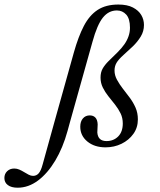

<svg xmlns="http://www.w3.org/2000/svg" viewBox="-160 -651 720 863"><path d="M154.8 -103.2 143.5 -62.1Q122.6 13.7 88.3 71Q54 128.2 10.9 160.5Q-32.3 192.7 -80.6 192.7Q-108.9 192.7 -124.6 181Q-140.3 169.4 -140.3 149.2Q-140.3 130.6 -127.8 118.5Q-115.3 106.5 -96 106.5Q-83.9 106.5 -73 111.3Q-62.1 116.1 -51.6 122.6Q-41.1 129 -31 134.3Q-21 139.5 -11.3 139.5Q4 139.5 14.1 127.8Q24.2 116.1 31.5 88.7L84.7 -103.2L171.8 -414.5Q191.9 -486.3 216.9 -534.3Q241.9 -582.3 279 -606.5Q316.1 -630.6 371.8 -630.6Q412.1 -630.6 437.5 -617.3Q462.9 -604 475 -583.5Q487.1 -562.9 487.1 -538.7Q487.1 -510.5 472.6 -486.7Q458.1 -462.9 437.1 -442.7Q416.1 -422.6 396 -404.8Q372.6 -383.9 363.7 -368.5Q354.8 -353.2 354.8 -333.9Q354.8 -312.9 365.7 -292.7Q376.6 -272.6 391.9 -252.8Q407.3 -233.1 423 -212.1Q438.7 -191.1 449.2 -167.3Q459.7 -143.5 459.7 -114.5Q459.7 -77.4 439.5 -49.2Q419.4 -21 386.3 -4.8Q353.2 11.3 314.5 11.3Q264.5 11.3 232.7 -14.9Q200.8 -41.1 200.8 -81.5Q200.8 -104.8 212.5 -118.5Q224.2 -132.3 243.5 -132.3Q259.7 -132.3 269 -122.2Q278.2 -112.1 279 -91.9Q279 -83.9 278.2 -73.4Q277.4 -62.9 277.4 -55.6Q279 -35.5 289.5 -26.2Q300 -16.9 318.5 -16.9Q350.8 -16.9 371.4 -37.9Q391.9 -58.9 391.9 -96Q391.9 -121 381.9 -141.5Q371.8 -162.1 356.9 -181Q341.9 -200 327 -218.5Q312.1 -237.1 302 -257.7Q291.9 -278.2 291.9 -302.4Q291.9 -325.8 301.2 -342.3Q310.5 -358.9 327.8 -376.2Q345.2 -393.5 368.5 -416.1Q387.1 -434.7 399.2 -452Q411.3 -469.4 417.7 -487.9Q424.2 -506.5 424.2 -526.6Q424.2 -566.9 407.3 -585.5Q390.3 -604 365.3 -604Q328.2 -604 302.4 -571.8Q276.6 -539.5 255.6 -462.9Z"/></svg>

Font: Playfair 5pt SemiExpanded Light Light
Style: Italic
Weight: 300
Italic angle: -15.6°
Version: Version 2.203